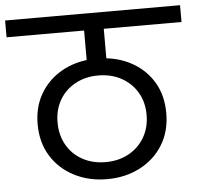

<svg xmlns="http://www.w3.org/2000/svg" viewBox="-77 -792 830 797"><g transform="rotate(-5 337.5 -393.5)"><path d="M338 -47Q262 -47 201 -78.5Q140 -110 105 -166.5Q70 -223 70 -299Q70 -369 100 -422Q130 -475 181 -507Q232 -539 296 -547V-670H-27V-740H702V-670H378V-547Q442 -540 494 -508Q546 -476 576 -423Q606 -370 606 -299Q606 -223 571 -166.5Q536 -110 475 -78.5Q414 -47 338 -47ZM338 -118Q392 -118 434 -141Q476 -164 500 -205Q524 -246 524 -299Q524 -352 500 -392.5Q476 -433 434 -456Q392 -479 338 -479Q284 -479 242 -456Q200 -433 176.5 -392.5Q153 -352 153 -299Q153 -246 176.5 -205Q200 -164 242 -141Q284 -118 338 -118Z"/></g></svg>

Font: Poppins
Style: Regular
Weight: 400
Designer: Ninad Kale (Devanagari), Jonny Pinhorn (Latin)
Version: Version 5.002